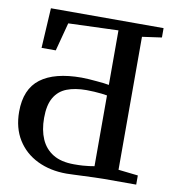

<svg xmlns="http://www.w3.org/2000/svg" viewBox="-83 -818 823 898"><g transform="rotate(10 328.5 -368.5)"><path d="M292 6Q214.5 6 153.8 -23.5Q93 -53 58.5 -108.5Q24 -164 24 -241Q24 -348.5 90.2 -398.5Q156.5 -448.5 284.5 -448.5Q300 -448.5 318.8 -447.2Q337.5 -446 356.2 -444.2Q375 -442.5 390.8 -440.8Q406.5 -439 415.5 -437V-696L178.5 -687.5L143 -553H75.5L86.5 -743H621.5V-698.5L529 -685.5V-54L622.5 -43.5V0H467.5Q450.5 0 425.2 1Q400 2 373.5 3Q347 4 325 5Q303 6 292 6ZM319 -43Q344 -43 361 -44.2Q378 -45.5 391 -47.2Q404 -49 415.5 -51V-387Q406 -389 389.5 -390.8Q373 -392.5 353.8 -393.8Q334.5 -395 317 -395Q263 -395 224.2 -380Q185.5 -365 164.8 -329.5Q144 -294 144 -232.5Q144 -175 162.5 -132.5Q181 -90 219.5 -66.5Q258 -43 319 -43Z"/></g></svg>

Font: Merriweather 48pt Medium
Style: Regular
Weight: 500
Version: Version 2.100